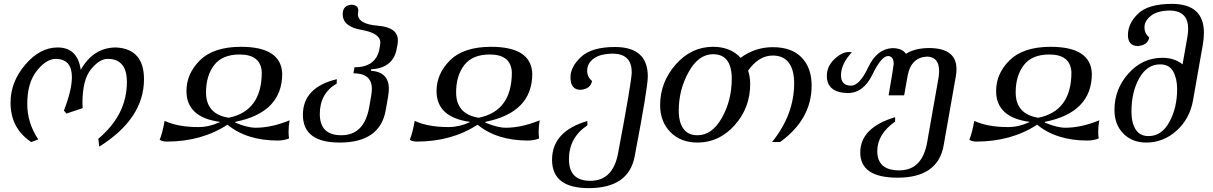

<svg xmlns="http://www.w3.org/2000/svg" viewBox="-20 -723 6238 987"><path d="M490.2 30.8 485.4 -9.8Q632.3 -132.8 632.3 -301.3Q632.3 -420.4 533.2 -420.4Q491.2 -420.4 447.5 -366.5Q403.8 -312.5 403.8 -192.9Q403.8 -179.2 404.8 -167L321.3 -139.2L308.6 -154.8Q349.6 -259.8 349.6 -326.7Q349.6 -418.9 267.6 -420.4Q217.3 -420.4 168.7 -358.4Q120.1 -296.4 120.1 -189Q120.1 -90.8 176.8 -6.3L140.6 7.3Q34.2 -63.5 34.2 -195.3Q34.2 -302.2 109.9 -390.6Q185.5 -479 276.4 -479Q378.9 -479 395 -363.8Q460 -479 576.7 -479Q720.2 -471.7 720.2 -315.4Q720.2 -113.3 490.2 30.8Z M835.4 4.9Q813.5 3.9 800.8 -4.4Q814.9 -38.1 826.2 -101.6Q895 -69.8 999.5 -69.8Q1055.2 -69.8 1108.9 -94.7L1109.4 -96.7Q938.5 -120.1 938.5 -254.9Q938.5 -344.2 1007.8 -413.1Q1077.1 -481.9 1218.3 -482.4Q1425.8 -482.4 1430.7 -344.2Q1430.7 -144.5 1189.5 -96.7L1189 -92.8Q1251.5 -66.4 1294.4 -66.4Q1375.5 -66.4 1468.8 -104.5Q1463.4 -73.2 1463.4 -46.4Q1463.4 -27.8 1465.8 -11.2Q1440.4 -1 1408.7 -0.5Q1248.5 -0.5 1149.4 -82Q1016.1 4.9 835.4 4.9ZM1155.3 -117.7Q1325.7 -151.9 1325.7 -351.6Q1320.8 -442.9 1211.9 -442.9Q1123 -442.9 1081.1 -388.4Q1039.1 -334 1039.1 -248Q1039.1 -136.2 1155.3 -117.7Z M1726.1 9.8Q1537.1 9.8 1537.1 -132.8Q1537.1 -273.9 1711.4 -315.9L1710.9 -293.5Q1624 -242.7 1624 -137.2Q1624 -27.8 1734.4 -27.8Q1852.5 -27.8 1877.9 -171.9Q1891.6 -242.2 1891.6 -266.1Q1891.6 -346.2 1796.9 -346.2L1802.2 -377Q1906.7 -377 1928.7 -462.4Q1935.1 -494.1 1935.1 -503.9Q1935.1 -552.7 1838.4 -569.3Q1741.7 -585.9 1741.7 -650.4Q1741.7 -696.3 1788.6 -698.7Q1821.8 -695.8 1821.8 -669.9Q1821.8 -663.6 1820.8 -659.7Q1819.8 -655.8 1819.8 -650.4Q1819.8 -599.1 1922.6 -590.8Q2025.4 -582.5 2025.4 -515.1Q2025.4 -497.6 2017.1 -461.4Q1994.6 -372.6 1887.7 -366.7L1886.2 -359.4Q1979 -353 1979 -266.1Q1979 -239.7 1962.9 -156.7Q1933.6 9.8 1726.1 9.8Z M2121.1 4.9Q2099.1 3.9 2086.4 -4.4Q2100.6 -38.1 2111.8 -101.6Q2180.7 -69.8 2285.2 -69.8Q2340.8 -69.8 2394.5 -94.7L2395 -96.7Q2224.1 -120.1 2224.1 -254.9Q2224.1 -344.2 2293.5 -413.1Q2362.8 -481.9 2503.9 -482.4Q2711.4 -482.4 2716.3 -344.2Q2716.3 -144.5 2475.1 -96.7L2474.6 -92.8Q2537.1 -66.4 2580.1 -66.4Q2661.1 -66.4 2754.4 -104.5Q2749 -73.2 2749 -46.4Q2749 -27.8 2751.5 -11.2Q2726.1 -1 2694.3 -0.5Q2534.2 -0.5 2435.1 -82Q2301.8 4.9 2121.1 4.9ZM2440.9 -117.7Q2611.3 -151.9 2611.3 -351.6Q2606.4 -442.9 2497.6 -442.9Q2408.7 -442.9 2366.7 -388.4Q2324.7 -334 2324.7 -248Q2324.7 -136.2 2440.9 -117.7Z M3006.3 244.1Q2817.9 244.1 2817.9 98.6Q2817.9 -47.9 2999.5 -101.1V-78.6Q2904.8 -16.1 2904.8 95.7Q2904.8 206.5 3014.2 206.5Q3132.3 206.5 3157.7 62.5Q3227.5 -307.6 3227.5 -351.6Q3227.5 -443.4 3135.7 -447.3Q3066.4 -447.3 3032.5 -422.4Q2998.5 -397.5 2998.5 -359.9Q2998.5 -326.2 3023.4 -307.1Q3016.1 -265.1 2963.4 -261.2Q2912.6 -262.2 2912.6 -325.7Q2912.6 -379.9 2967.3 -430.7Q3022 -481.4 3141.1 -481.4Q3310.1 -481.4 3310.1 -330.1Q3310.1 -272 3243.2 77.6Q3213.9 244.1 3006.3 244.1Z M3565.4 -27.8Q3640.6 -27.8 3691.2 -117.7Q3741.7 -207.5 3741.7 -318.4Q3741.7 -444.3 3645.5 -444.3Q3570.8 -444.3 3520 -352.8Q3469.2 -261.2 3469.2 -154.3Q3469.2 -95.2 3492.9 -61.5Q3516.6 -27.8 3565.4 -27.8ZM3565.4 9.8Q3479 9.8 3426.3 -43.9Q3373.5 -97.7 3373.5 -182.6Q3373.5 -300.3 3453.6 -391.4Q3533.7 -482.4 3645.5 -482.4Q3735.4 -482.4 3787.1 -425.8Q3861.8 -480.5 3952.6 -480.5Q4049.8 -480.5 4101.1 -427.2Q4152.3 -374 4152.3 -282.7Q4152.3 -110.4 3990.7 6.8H3949.2Q4062.5 -133.8 4062.5 -295.4Q4062.5 -363.3 4034.9 -400.4Q4007.3 -437.5 3952.6 -437.5Q3880.4 -437.5 3825.7 -359.9Q3836.4 -328.1 3836.4 -290.5Q3836.4 -168.9 3756.8 -79.6Q3677.2 9.8 3565.4 9.8Z M4594.2 190.4Q4402.3 190.4 4402.3 61Q4402.3 -66.9 4581.5 -120.6V-98.1Q4489.7 -33.2 4489.7 53.7Q4489.7 152.8 4602.5 152.8Q4720.7 152.8 4746.1 8.8L4806.2 -332.5Q4807.6 -345.7 4807.6 -357.4Q4807.6 -429.2 4747.6 -432.1Q4664.6 -429.2 4646 -335.4L4627.9 -232.9H4547.9Q4574.2 -384.3 4574.2 -394.5Q4574.2 -432.1 4546.4 -435.1Q4510.7 -435.1 4464.8 -339.8Q4418.9 -244.6 4337.4 -244.6Q4230.5 -247.6 4230.5 -333Q4230.5 -382.3 4269.3 -418.9Q4308.1 -455.6 4342.8 -455.6L4359.4 -454.6Q4303.2 -394.5 4303.2 -335.9Q4303.2 -282.7 4355.5 -282.7Q4398.4 -282.7 4443.4 -377.4Q4488.3 -472.2 4567.9 -475.6Q4618.2 -475.1 4637.2 -446.3Q4681.2 -475.1 4754.9 -476.1Q4897 -476.1 4897 -367.7Q4897 -350.6 4893.6 -331.1L4831.1 23.9Q4801.8 190.4 4594.2 190.4Z M4997.6 4.9Q4975.6 3.9 4962.9 -4.4Q4977.1 -38.1 4988.3 -101.6Q5057.1 -69.8 5161.6 -69.8Q5217.3 -69.8 5271 -94.7L5271.5 -96.7Q5100.6 -120.1 5100.6 -254.9Q5100.6 -344.2 5169.9 -413.1Q5239.3 -481.9 5380.4 -482.4Q5587.9 -482.4 5592.8 -344.2Q5592.8 -144.5 5351.6 -96.7L5351.1 -92.8Q5413.6 -66.4 5456.5 -66.4Q5537.6 -66.4 5630.9 -104.5Q5625.5 -73.2 5625.5 -46.4Q5625.5 -27.8 5627.9 -11.2Q5602.5 -1 5570.8 -0.5Q5410.6 -0.5 5311.5 -82Q5178.2 4.9 4997.6 4.9ZM5317.4 -117.7Q5487.8 -151.9 5487.8 -351.6Q5482.9 -442.9 5374 -442.9Q5285.2 -442.9 5243.2 -388.4Q5201.2 -334 5201.2 -248Q5201.2 -136.2 5317.4 -117.7Z M5884.3 -23.4Q5952.1 -23.4 5991.7 -96.7Q6031.2 -169.9 6031.2 -265.1Q6031.2 -318.4 6011.2 -355.2Q5991.2 -392.1 5943.4 -392.1Q5876.5 -392.1 5836.4 -321Q5796.4 -250 5796.4 -149.4Q5796.4 -91.3 5818.1 -57.4Q5839.8 -23.4 5884.3 -23.4ZM5872.6 9.8Q5799.8 9.8 5754.4 -36.6Q5709 -83 5709 -158.2Q5709 -264.6 5780.8 -345.2Q5852.5 -425.8 5955.1 -425.8Q6018.1 -425.8 6059.1 -392.1L6084 -533.2Q6087.9 -556.2 6087.9 -575.2Q6087.9 -665 5998 -668.9Q5930.7 -668.9 5897 -642.3Q5863.3 -615.7 5863.3 -583Q5863.3 -549.8 5887.7 -531.2Q5880.9 -490.2 5829.1 -486.3Q5778.3 -487.3 5778.3 -543Q5778.3 -602.5 5830.6 -652.8Q5882.8 -703.1 6004.4 -703.1Q6168.9 -703.1 6168.9 -554.2Q6168.9 -526.4 6163.1 -492.7L6112.8 -207Q6096.2 -112.3 6028.3 -51.3Q5960.4 9.8 5872.6 9.8Z"/></svg>

Font: Kelvinch
Style: Italic
Weight: 400
Italic angle: -10°
Designer: Paul James Miller
Foundry: High-Logic / Made with FontCreator
Version: Version 3.40;July 22, 2017;FontCreator 11.0.0.2388 64-bit